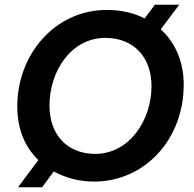

<svg xmlns="http://www.w3.org/2000/svg" viewBox="-20 -755 818 811"><path d="M377 12C592 12 756 -167 756 -397C756 -495 720 -576 659 -631L737 -735H634L591 -677C545 -701 490 -713 431 -713C212 -713 53 -525 53 -306C53 -204 89 -130 142 -79L56 36H158L207 -31C261 -1 322 12 377 12ZM382 -105C265 -105 189 -185 189 -309C189 -455 281 -595 425 -595C546 -595 620 -512 620 -391C620 -248 527 -105 382 -105Z"/></svg>

Font: Fixel Display 20240404 SemiBold
Style: Italic
Weight: 600
Italic angle: -10°
Designer: AlfaBravo + MacPaw
Foundry: Kyrylo Tkachov, Marchela Mozhyna, Serhii Makarenko, Maria Weinstein, Zakhar Kryvoshyya
Version: Version 1.211;Glyphs 3.2 (3225)